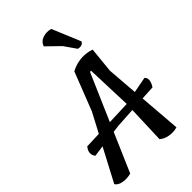

<svg xmlns="http://www.w3.org/2000/svg" viewBox="-299 -1106 1207 1207"><g transform="rotate(-45 305.0 -502.5)"><path d="M495 -348 600 -368Q614 -358 612.5 -336.5Q611 -315 594 -290L501 -285L523 -6Q489 4 452.5 -2.5Q416 -9 395 -29L404 -279L271 -271L224 -265L112 -6Q75 4 40.5 -2.5Q6 -9 -6 -30L110 -250L36 -240Q8 -276 42 -318L149 -322L218 -453L318 -709Q381 -742 448 -735Q475 -732 496 -724L479 -553ZM250 -325 405 -331H406L395 -638L385 -636ZM434 -793 379 -872 293 -956Q304 -988 337 -999Q370 -1010 404 -1000L483 -810Q471 -785 434 -793Z"/></g></svg>

Font: Tillana Medium
Style: Regular
Weight: 500
Designer: Lipi Raval (Devanagari, Latin), Jonny Pinhorn (Latin)
Foundry: Indian Type Foundry
Version: Version 2.003;PS 1.0;hotconv 1.0.79;makeotf.lib2.5.61930; tt